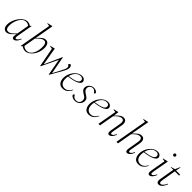

<svg xmlns="http://www.w3.org/2000/svg" viewBox="399 -2347 3955 3955"><g transform="rotate(45 2376.5 -370.0)"><path d="M136 10Q96 10 68 -23Q40 -56 40 -118Q40 -175 61.5 -235Q83 -295 120 -346Q157 -397 204.5 -428.5Q252 -460 303 -460Q325 -460 349.5 -450.5Q374 -441 392 -428L413 -450H420L362 -119Q354 -71 357 -53.5Q360 -36 376 -36Q417 -36 453 -118L467 -113Q441 -48 411 -19Q381 10 350 10Q326 10 315 -12Q304 -34 314 -95L317 -111H315Q260 -49 220 -19.5Q180 10 136 10ZM86 -126Q86 -77 105 -51.5Q124 -26 156 -26Q200 -26 241.5 -59.5Q283 -93 321 -136L367 -403Q351 -415 331.5 -424.5Q312 -434 281 -434Q237 -434 201 -407.5Q165 -381 139.5 -336.5Q114 -292 100 -237Q86 -182 86 -126Z M687 10Q661 10 632.5 -0.5Q604 -11 582 -28L557 0H550L675 -707L612 -716V-726L719 -750H727L656 -343H659Q712 -403 751 -431.5Q790 -460 834 -460Q877 -460 903 -423Q929 -386 929 -315Q929 -252 908.5 -193.5Q888 -135 853.5 -89.5Q819 -44 775.5 -17Q732 10 687 10ZM814 -424Q772 -424 731 -392Q690 -360 651 -317L605 -57Q632 -31 658 -23.5Q684 -16 709 -16Q756 -16 796 -50.5Q836 -85 860 -150.5Q884 -216 884 -311Q884 -366 866 -395Q848 -424 814 -424Z M1126 5 1046 -416 983 -425V-435L1082 -460H1086L1152 -76H1157L1324 -450H1332L1403 -67H1407L1485 -214Q1513 -266 1530 -304.5Q1547 -343 1547 -370Q1547 -388 1541 -398.5Q1535 -409 1525 -415L1509 -424V-427L1525 -449Q1533 -460 1541 -460Q1559 -460 1571 -441Q1583 -422 1583 -394Q1583 -374 1573 -341.5Q1563 -309 1530 -251L1384 5H1375L1309 -356L1136 5Z M1781 10Q1707 10 1672 -38Q1637 -86 1637 -160Q1637 -218 1658 -272Q1679 -326 1714 -368.5Q1749 -411 1792 -435.5Q1835 -460 1878 -460Q1931 -460 1956 -435Q1981 -410 1981 -382Q1981 -337 1912 -301Q1843 -265 1686 -245Q1679 -210 1679 -173Q1679 -100 1713 -61Q1747 -22 1802 -22Q1849 -22 1886 -49.5Q1923 -77 1950 -129H1952L1958 -124Q1945 -89 1920 -58.5Q1895 -28 1860 -9Q1825 10 1781 10ZM1863 -438Q1804 -438 1756 -389.5Q1708 -341 1689 -261Q1816 -278 1875.5 -304.5Q1935 -331 1935 -378Q1935 -404 1917.5 -421Q1900 -438 1863 -438Z M2140 10Q2096 10 2071 -2.5Q2046 -15 2032 -30Q2021 -42 2021 -52Q2021 -60 2030 -68L2044 -80H2049L2059 -63Q2088 -13 2147 -13Q2196 -13 2222.5 -41Q2249 -69 2249 -112Q2249 -146 2234.5 -167.5Q2220 -189 2177 -213Q2133 -238 2110 -263.5Q2087 -289 2087 -331Q2087 -363 2106.5 -392.5Q2126 -422 2157.5 -441Q2189 -460 2224 -460Q2286 -460 2320 -426Q2330 -416 2330 -407Q2330 -398 2323 -391L2311 -378H2307L2292 -397Q2276 -419 2258 -429.5Q2240 -440 2217 -440Q2188 -440 2168 -426.5Q2148 -413 2137.5 -392.5Q2127 -372 2127 -353Q2127 -318 2143.5 -296Q2160 -274 2195 -253Q2241 -226 2265.5 -201.5Q2290 -177 2290 -132Q2290 -98 2271 -65.5Q2252 -33 2218 -11.5Q2184 10 2140 10Z M2541 10Q2467 10 2432 -38Q2397 -86 2397 -160Q2397 -218 2418 -272Q2439 -326 2474 -368.5Q2509 -411 2552 -435.5Q2595 -460 2638 -460Q2691 -460 2716 -435Q2741 -410 2741 -382Q2741 -337 2672 -301Q2603 -265 2446 -245Q2439 -210 2439 -173Q2439 -100 2473 -61Q2507 -22 2562 -22Q2609 -22 2646 -49.5Q2683 -77 2710 -129H2712L2718 -124Q2705 -89 2680 -58.5Q2655 -28 2620 -9Q2585 10 2541 10ZM2623 -438Q2564 -438 2516 -389.5Q2468 -341 2449 -261Q2576 -278 2635.5 -304.5Q2695 -331 2695 -378Q2695 -404 2677.5 -421Q2660 -438 2623 -438Z M2818 0 2892 -417 2829 -426V-436L2931 -460H2939L2924 -349H2927Q2980 -408 3018 -434Q3056 -460 3097 -460Q3147 -460 3169.5 -423.5Q3192 -387 3179 -312L3144 -119Q3135 -71 3138.5 -53.5Q3142 -36 3158 -36Q3199 -36 3235 -118L3249 -113Q3223 -48 3193 -19Q3163 10 3132 10Q3108 10 3097 -12Q3086 -34 3096 -95L3135 -321Q3142 -366 3130 -395Q3118 -424 3077 -424Q3037 -424 2997 -394Q2957 -364 2920 -323L2863 0Z M3387 0H3342L3467 -707L3404 -716V-726L3511 -750H3519L3448 -349H3451Q3504 -408 3542 -434Q3580 -460 3621 -460Q3671 -460 3693.5 -423.5Q3716 -387 3703 -312L3668 -119Q3659 -71 3662.5 -53.5Q3666 -36 3682 -36Q3723 -36 3759 -118L3773 -113Q3747 -48 3717 -19Q3687 10 3656 10Q3632 10 3621 -12Q3610 -34 3620 -95L3659 -321Q3666 -366 3654 -395Q3642 -424 3601 -424Q3560 -424 3520.5 -394Q3481 -364 3444 -323Z M3986 10Q3912 10 3877 -38Q3842 -86 3842 -160Q3842 -218 3863 -272Q3884 -326 3919 -368.5Q3954 -411 3997 -435.5Q4040 -460 4083 -460Q4136 -460 4161 -435Q4186 -410 4186 -382Q4186 -337 4117 -301Q4048 -265 3891 -245Q3884 -210 3884 -173Q3884 -100 3918 -61Q3952 -22 4007 -22Q4054 -22 4091 -49.5Q4128 -77 4155 -129H4157L4163 -124Q4150 -89 4125 -58.5Q4100 -28 4065 -9Q4030 10 3986 10ZM4068 -438Q4009 -438 3961 -389.5Q3913 -341 3894 -261Q4021 -278 4080.5 -304.5Q4140 -331 4140 -378Q4140 -404 4122.5 -421Q4105 -438 4068 -438Z M4384 -622Q4370 -622 4360 -632Q4350 -642 4350 -656Q4350 -670 4360 -680Q4370 -690 4384 -690Q4398 -690 4408 -680Q4418 -670 4418 -656Q4418 -642 4408 -632Q4398 -622 4384 -622ZM4305 10Q4281 10 4270 -12Q4259 -34 4269 -95L4326 -417L4263 -426V-436L4365 -460H4378L4317 -119Q4309 -71 4312 -53.5Q4315 -36 4331 -36Q4372 -36 4408 -118L4422 -113Q4396 -48 4366 -19Q4336 10 4305 10Z M4576 10Q4547 10 4532.5 -8Q4518 -26 4518 -58Q4518 -72 4521 -89L4578 -421H4501V-428L4592 -453L4640 -560H4649L4629 -450H4747V-421H4623L4572 -124Q4570 -108 4568.5 -96Q4567 -84 4567 -74Q4567 -49 4574.5 -39Q4582 -29 4597 -29Q4622 -29 4649.5 -57Q4677 -85 4700 -139L4714 -134Q4683 -58 4648.5 -24Q4614 10 4576 10Z"/></g></svg>

Font: Spectral ExtraLight
Style: Italic
Weight: 275
Italic angle: -10°
Designer: Jean-Baptiste Levee
Foundry: Production Type
Version: Version 2.001